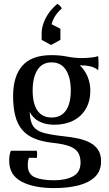

<svg xmlns="http://www.w3.org/2000/svg" viewBox="-20 -737 555 982"><path d="M244 -136Q292 -136 317 -171.5Q342 -207 342 -274Q342 -341 317 -379.5Q292 -418 244 -418Q196 -418 171.5 -379.5Q147 -341 147 -274Q147 -207 171.5 -171.5Q196 -136 244 -136ZM27 85Q27 67 29.5 54Q32 41 36 34H168Q172 52 168 71Q156 70 147 70Q138 70 128 70Q126 74 124 84Q122 94 122 108Q122 153 157 169Q192 185 257 185Q316 185 354 164.5Q392 144 392 94Q392 64 379.5 43.5Q367 23 335.5 11Q304 -1 246 -7Q193 -13 155 -29Q117 -45 93 -73.5Q69 -102 58 -145Q47 -188 47 -246Q47 -347 94.5 -401Q142 -455 243 -455Q286 -455 324 -447.5Q362 -440 398 -440Q419 -440 444.5 -442.5Q470 -445 482 -450Q486 -411 482 -378Q466 -392 442.5 -397.5Q419 -403 388 -403Q414 -379 428 -345Q442 -311 442 -273Q442 -220 419 -180.5Q396 -141 354.5 -120Q313 -99 257 -99Q215 -99 182 -115Q149 -131 132 -165Q133 -116 150 -91.5Q167 -67 205 -57Q243 -47 306 -40Q346 -36 380.5 -28.5Q415 -21 441 -7Q467 7 482 30Q497 53 497 88Q497 137 466.5 167Q436 197 382 211Q328 225 257 225Q152 225 89.5 191.5Q27 158 27 85ZM241 -507 193 -533V-564Q193 -593 203 -620Q213 -647 230.5 -671.5Q248 -696 273 -717Q281 -713 286.5 -707.5Q292 -702 296 -694Q274 -674 261.5 -654Q249 -634 244 -613L289 -590V-533Z"/></svg>

Font: Poltawski Nowy
Style: Regular
Weight: 400
Designer: Adam Pótawski, Mateusz Machalski, Borys Kosmynka, Ania Wieluska
Foundry: Capitalics.wtf
Version: Version 1.001;gftools[0.9.25]